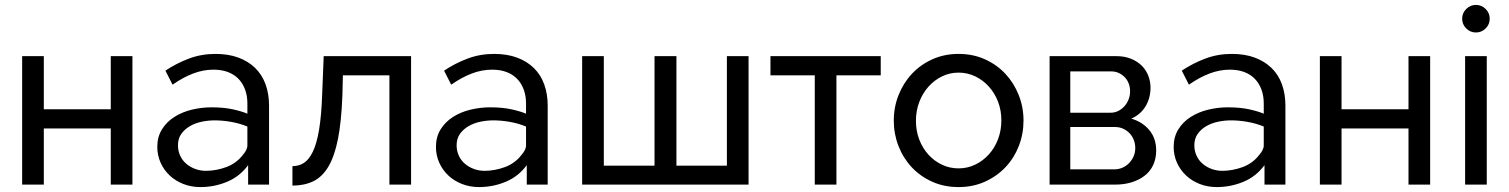

<svg xmlns="http://www.w3.org/2000/svg" viewBox="-20 -750 6131 780"><path d="M70 0V-522H158V-306H430V-522H518V0H430V-228H158V0Z M988 0V-79Q954 -33 902.5 -11.5Q851 10 794 10Q757 10 725 -2.5Q693 -15 669.5 -37Q646 -59 632.5 -89Q619 -119 619 -153Q619 -194 638 -224.5Q657 -255 688.5 -275Q720 -295 759.5 -304.5Q799 -314 839 -314Q890 -314 927.5 -305.5Q965 -297 985 -288V-330Q985 -361 975.5 -386.5Q966 -412 948.5 -430Q931 -448 905.5 -457.5Q880 -467 847 -467Q806 -467 765 -451.5Q724 -436 681 -406L652 -463Q697 -493 747.5 -512Q798 -531 855 -531Q908 -531 948.5 -516Q989 -501 1017 -473.5Q1045 -446 1059 -407Q1073 -368 1073 -321V0ZM966 -120Q975 -130 980 -140Q985 -150 985 -159V-236Q953 -249 918.5 -255Q884 -261 852 -261Q826 -261 799.5 -255.5Q773 -250 751.5 -237.5Q730 -225 716.5 -206Q703 -187 703 -160Q703 -137 712 -117.5Q721 -98 737 -84.5Q753 -71 773.5 -63.5Q794 -56 817 -56Q837 -56 858.5 -60Q880 -64 900 -71.5Q920 -79 937 -91.5Q954 -104 966 -120Z M1168 -75Q1194 -75 1214.5 -88Q1235 -101 1251 -134Q1267 -167 1276.5 -224.5Q1286 -282 1289 -371L1295 -522H1650V0H1562V-444H1373L1371 -363Q1367 -256 1353 -185.5Q1339 -115 1314 -73Q1289 -31 1252.5 -13.5Q1216 4 1168 4Z M2120 0V-79Q2086 -33 2034.5 -11.5Q1983 10 1926 10Q1889 10 1857 -2.5Q1825 -15 1801.5 -37Q1778 -59 1764.5 -89Q1751 -119 1751 -153Q1751 -194 1770 -224.5Q1789 -255 1820.5 -275Q1852 -295 1891.5 -304.5Q1931 -314 1971 -314Q2022 -314 2059.5 -305.5Q2097 -297 2117 -288V-330Q2117 -361 2107.5 -386.5Q2098 -412 2080.5 -430Q2063 -448 2037.5 -457.5Q2012 -467 1979 -467Q1938 -467 1897 -451.5Q1856 -436 1813 -406L1784 -463Q1829 -493 1879.5 -512Q1930 -531 1987 -531Q2040 -531 2080.5 -516Q2121 -501 2149 -473.5Q2177 -446 2191 -407Q2205 -368 2205 -321V0ZM2098 -120Q2107 -130 2112 -140Q2117 -150 2117 -159V-236Q2085 -249 2050.5 -255Q2016 -261 1984 -261Q1958 -261 1931.5 -255.5Q1905 -250 1883.5 -237.5Q1862 -225 1848.5 -206Q1835 -187 1835 -160Q1835 -137 1844 -117.5Q1853 -98 1869 -84.5Q1885 -71 1905.5 -63.5Q1926 -56 1949 -56Q1969 -56 1990.5 -60Q2012 -64 2032 -71.5Q2052 -79 2069 -91.5Q2086 -104 2098 -120Z M2345 0V-522H2433V-77H2639V-522H2728V-77H2933V-522H3021V0Z M3290 0V-444H3110V-522H3558V-444H3378V0Z M3874 10Q3815 10 3766.5 -12Q3718 -34 3683.5 -71Q3649 -108 3630 -157Q3611 -206 3611 -260Q3611 -315 3630.5 -364Q3650 -413 3684.5 -450Q3719 -487 3767.5 -509Q3816 -531 3874 -531Q3933 -531 3981.5 -509Q4030 -487 4064.5 -450Q4099 -413 4118.5 -364Q4138 -315 4138 -260Q4138 -206 4119 -157Q4100 -108 4065 -71Q4030 -34 3981.5 -12Q3933 10 3874 10ZM3701 -259Q3701 -218 3714.5 -183Q3728 -148 3751.5 -122Q3775 -96 3806.5 -81Q3838 -66 3874 -66Q3910 -66 3941.5 -81Q3973 -96 3997 -122.5Q4021 -149 4034.5 -184.5Q4048 -220 4048 -261Q4048 -302 4034.5 -337Q4021 -372 3997 -398.5Q3973 -425 3941.5 -440Q3910 -455 3874 -455Q3838 -455 3806.5 -439.5Q3775 -424 3751.5 -397.5Q3728 -371 3714.5 -335.5Q3701 -300 3701 -259Z M4244 0V-522H4514Q4549 -522 4575.5 -511Q4602 -500 4619.5 -482Q4637 -464 4645.5 -441Q4654 -418 4654 -394Q4654 -352 4634 -318.5Q4614 -285 4576 -268Q4621 -255 4649 -221.5Q4677 -188 4677 -139Q4677 -106 4665 -80Q4653 -54 4630.5 -36.5Q4608 -19 4577.5 -9.5Q4547 0 4509 0ZM4328 -62H4507Q4525 -62 4540.5 -69Q4556 -76 4567.5 -88Q4579 -100 4585.5 -115.5Q4592 -131 4592 -148Q4592 -166 4586 -181.5Q4580 -197 4569 -208.5Q4558 -220 4543 -227Q4528 -234 4510 -234H4328ZM4328 -292H4491Q4509 -292 4523.5 -299.5Q4538 -307 4548.5 -319Q4559 -331 4565 -346.5Q4571 -362 4571 -379Q4571 -396 4565.5 -410.5Q4560 -425 4549.5 -436Q4539 -447 4525 -453.5Q4511 -460 4494 -460H4328Z M5117 0V-79Q5083 -33 5031.5 -11.5Q4980 10 4923 10Q4886 10 4854 -2.5Q4822 -15 4798.5 -37Q4775 -59 4761.5 -89Q4748 -119 4748 -153Q4748 -194 4767 -224.5Q4786 -255 4817.5 -275Q4849 -295 4888.5 -304.5Q4928 -314 4968 -314Q5019 -314 5056.5 -305.5Q5094 -297 5114 -288V-330Q5114 -361 5104.5 -386.5Q5095 -412 5077.5 -430Q5060 -448 5034.5 -457.5Q5009 -467 4976 -467Q4935 -467 4894 -451.5Q4853 -436 4810 -406L4781 -463Q4826 -493 4876.5 -512Q4927 -531 4984 -531Q5037 -531 5077.5 -516Q5118 -501 5146 -473.5Q5174 -446 5188 -407Q5202 -368 5202 -321V0ZM5095 -120Q5104 -130 5109 -140Q5114 -150 5114 -159V-236Q5082 -249 5047.5 -255Q5013 -261 4981 -261Q4955 -261 4928.5 -255.5Q4902 -250 4880.5 -237.5Q4859 -225 4845.5 -206Q4832 -187 4832 -160Q4832 -137 4841 -117.5Q4850 -98 4866 -84.5Q4882 -71 4902.5 -63.5Q4923 -56 4946 -56Q4966 -56 4987.5 -60Q5009 -64 5029 -71.5Q5049 -79 5066 -91.5Q5083 -104 5095 -120Z M5342 0V-522H5430V-306H5702V-522H5790V0H5702V-228H5430V0Z M5932 0V-522H6020V0ZM5920 -674Q5920 -697 5936.5 -713.5Q5953 -730 5976 -730Q5999 -730 6015.5 -713.5Q6032 -697 6032 -674Q6032 -651 6015.5 -634.5Q5999 -618 5976 -618Q5953 -618 5936.5 -634.5Q5920 -651 5920 -674Z"/></svg>

Font: Rising Sun
Style: Regular
Weight: 400
Designer: Matt McInerney, Pablo Impallari, Rodrigo Fuenzalida (Raleway font), Stephen Hutchings (Greek), Cristiano Sobral (main ch
Foundry: The Rising Sun Project Authors
Version: Version 4.327; ttfautohint (v1.8.4.7-5d5b-dirty)